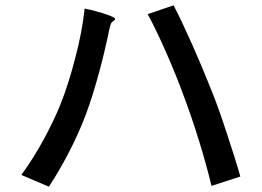

<svg xmlns="http://www.w3.org/2000/svg" viewBox="-20 -715 980 719"><path d="M262 -499C246 -436 227 -375 206 -323C173 -242 119 -140 60 -60L111 -38L163 -16C213 -91 267 -194 301 -285C337 -379 371 -517 384 -579C386 -590 389 -605 393 -619C398 -639 408 -633 411 -644C413 -652 350 -672 297 -683C291 -626 279 -562 262 -499ZM828 -220C808 -281 787 -341 768 -386C730 -483 668 -623 630 -695L533 -662C573 -590 633 -453 669 -353C708 -250 747 -123 772 -19L825 -36L880 -54C867 -100 848 -160 828 -220Z"/></svg>

Font: GenSekiGothic2 TW M
Style: Regular
Weight: 500
Version: Version 2.100;PS 2.1;hotconv 16.6.51;makeotf.lib2.5.65220 DE